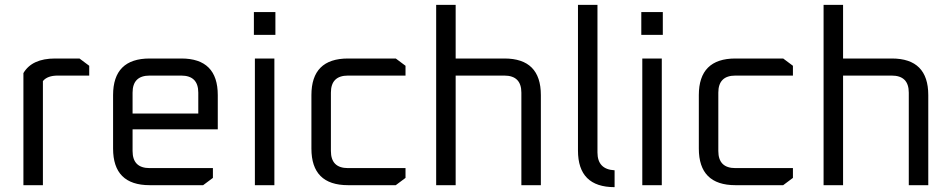

<svg xmlns="http://www.w3.org/2000/svg" viewBox="-20 -760 3906 788"><path d="M76.1 0V-460Q111.3 -519.9 206.3 -519.9H306.2L346.2 -490V-449.8H217.1Q174.5 -449.8 156.1 -427.3V0Z M444.1 -150.2V-369.7Q444.1 -519.9 594.3 -519.9H724.3Q873.8 -519.9 873.8 -369.7V-229.2H524.1V-140.2Q524.1 -70.1 594.2 -70.1H853.8V-29.9L813.7 0H594.3Q444.1 0 444.1 -150.2ZM524.1 -293.9H793.8V-379.7Q793.8 -449.8 723.7 -449.8H594.2Q524.1 -449.8 524.1 -379.7Z M1022 -616.9V-710.5H1110.3V-616.9ZM1026.1 0V-519.9H1106.1V0Z M1258.1 -150.2V-369.7Q1258.1 -519.9 1408.3 -519.9H1604.3L1644.3 -490V-449.8H1408.2Q1338.1 -449.8 1338.1 -379.7V-140.2Q1338.1 -70.1 1408.2 -70.1H1644.3V-29.9L1604.3 0H1408.3Q1258.1 0 1258.1 -150.2Z M1770.1 0V-740H1850.1V-519.9H2050.3Q2199.8 -519.9 2199.8 -369.7V0H2119.8V-379.7Q2119.8 -449.8 2049.7 -449.8H1850.1V0Z M2352.1 -142.1V-740H2432.1V-134.4Q2432.1 -64.7 2502.4 -61.1V8.1Q2352.1 8.1 2352.1 -142.1Z M2612 -616.9V-710.5H2700.3V-616.9ZM2616.1 0V-519.9H2696.1V0Z M2848.1 -150.2V-369.7Q2848.1 -519.9 2998.3 -519.9H3194.3L3234.3 -490V-449.8H2998.2Q2928.1 -449.8 2928.1 -379.7V-140.2Q2928.1 -70.1 2998.2 -70.1H3234.3V-29.9L3194.3 0H2998.3Q2848.1 0 2848.1 -150.2Z M3360.1 0V-740H3440.1V-519.9H3640.3Q3789.8 -519.9 3789.8 -369.7V0H3709.8V-379.7Q3709.8 -449.8 3639.7 -449.8H3440.1V0Z"/></svg>

Font: Oxanium ExtraLight
Style: Regular
Weight: 200
Designer: Severin Meyer
Version: Version 2.000